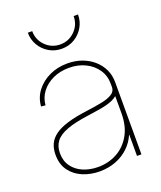

<svg xmlns="http://www.w3.org/2000/svg" viewBox="-138 -821 773 919"><g transform="rotate(-20 249.0 -362.0)"><path d="M211.4 8.8Q166.5 8.8 127 -7.3Q87.4 -23.4 63 -56.2Q38.6 -88.9 38.6 -138.2Q38.6 -169.4 49.6 -193.1Q60.5 -216.8 85.2 -234.6Q109.9 -252.4 150.4 -264.6Q190.9 -276.9 250.5 -284.7Q295.4 -290.5 329.6 -297.4Q363.8 -304.2 383.5 -316.7Q403.3 -329.1 403.3 -350.1V-368.2Q403.3 -408.7 381.8 -440.2Q360.4 -471.7 323.7 -489.7Q287.1 -507.8 240.7 -507.8Q195.8 -507.8 159.2 -491Q122.6 -474.1 100.1 -444.6Q77.6 -415 74.7 -377.4L52.7 -379.4Q55.7 -422.9 81.3 -456.8Q106.9 -490.7 148.4 -510.5Q189.9 -530.3 240.7 -530.3Q280.8 -530.3 314.2 -518.1Q347.7 -505.9 372.8 -483.9Q397.9 -461.9 411.9 -432.4Q425.8 -402.8 425.8 -368.2V0H403.3V-107.4H401.9Q386.7 -72.3 358.9 -46.1Q331.1 -20 293.5 -5.6Q255.9 8.8 211.4 8.8ZM211.4 -13.7Q264.2 -13.7 307.6 -37.4Q351.1 -61 377.2 -106.7Q403.3 -152.3 403.3 -218.3V-304.7Q392.6 -295.9 378.9 -289.6Q365.2 -283.2 347.2 -278.6Q329.1 -273.9 305.9 -270.3Q282.7 -266.6 252.4 -262.2Q182.1 -252.9 139.9 -237.3Q97.7 -221.7 79.3 -197.5Q61 -173.3 61 -138.2Q61 -98.6 81.3 -70.6Q101.6 -42.5 136 -28.1Q170.4 -13.7 211.4 -13.7ZM241.7 -605Q206.1 -605 177 -622.3Q147.9 -639.6 130.9 -668.7Q113.8 -697.8 113.8 -732.9H136.2Q136.2 -688.5 167.2 -657.7Q198.2 -627 241.7 -627Q285.2 -627 316.2 -657.7Q347.2 -688.5 347.2 -732.9H369.6Q369.6 -697.8 352.5 -668.7Q335.4 -639.6 306.6 -622.3Q277.8 -605 241.7 -605Z"/></g></svg>

Font: Inter 28pt Thin
Style: Regular
Weight: 250
Designer: Rasmus Andersson
Foundry: rsms
Version: Version 4.001;git-66647c0bb